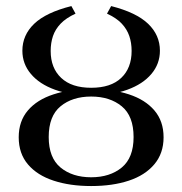

<svg xmlns="http://www.w3.org/2000/svg" viewBox="-20 -604 603 635"><path d="M281.5 11.3Q211.3 11.3 157.3 -6.5Q103.2 -24.2 72.6 -60.1Q41.9 -96 41.9 -150Q41.9 -203.2 72.2 -238.7Q102.4 -274.2 156.9 -291.9Q211.3 -309.7 281.5 -309.7Q352.4 -309.7 406.5 -291.9Q460.5 -274.2 490.7 -238.7Q521 -203.2 521 -150Q521 -96.8 490.3 -60.5Q459.7 -24.2 406 -6.5Q352.4 11.3 281.5 11.3ZM281.5 -17.7Q343.5 -17.7 382.7 -50Q421.8 -82.3 421.8 -150.8Q421.8 -220.2 382.7 -252.4Q343.5 -284.7 281.5 -284.7Q219.4 -284.7 180.2 -252.4Q141.1 -220.2 141.1 -150.8Q141.1 -82.3 180.2 -50Q219.4 -17.7 281.5 -17.7ZM281.5 -288.7Q212.9 -288.7 161.7 -307.3Q110.5 -325.8 82.3 -359.3Q54 -392.7 54 -436.3Q54 -487.9 93.1 -525.4Q132.3 -562.9 216.1 -583.9L229.8 -558.9Q198.4 -544.4 180.6 -525.8Q162.9 -507.3 155.2 -484.7Q147.6 -462.1 147.6 -435.5Q147.6 -379 182.3 -346.4Q216.9 -313.7 281.5 -313.7Q346.8 -313.7 381 -346.4Q415.3 -379 415.3 -435.5Q415.3 -462.1 407.7 -484.7Q400 -507.3 382.7 -525.8Q365.3 -544.4 333.9 -558.9L347.6 -583.9Q430.6 -562.9 469.8 -525.4Q508.9 -487.9 508.9 -436.3Q508.9 -392.7 480.6 -359.3Q452.4 -325.8 401.2 -307.3Q350 -288.7 281.5 -288.7Z"/></svg>

Font: Playfair 5pt SemiExpanded Light Medium
Style: Regular
Weight: 500
Version: Version 2.203